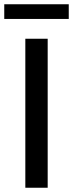

<svg xmlns="http://www.w3.org/2000/svg" viewBox="-51 -882 343 902"><path d="M68 0V-700H173V0ZM-31 -793V-862H272V-793Z"/></svg>

Font: Cabin Condensed Medium
Style: Regular
Weight: 500
Width: 3
Designer: Pablo Impallari
Foundry: Pablo Impallari. http://www.impallari.com Igino Marini. http://www.ikern.com
Version: Version 3.001; ttfautohint (v1.8.3)